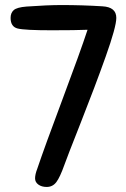

<svg xmlns="http://www.w3.org/2000/svg" viewBox="-20 -739 500 761"><path d="M235 -85Q218 -37 203.5 -17.5Q189 2 165 2Q145 2 132 -7.5Q119 -17 119 -32Q119 -48 128 -71Q157 -157 227.5 -345Q298 -533 327 -621Q281 -619 185 -619Q78 -619 50 -626Q22 -633 22 -668Q22 -688 34.5 -699Q47 -710 85 -713Q168 -719 224 -719Q306 -719 386 -714Q441 -711 441 -668Q441 -633 399 -515Q357 -397 300.5 -254Q244 -111 235 -85Z"/></svg>

Font: Sniglet
Style: Regular
Weight: 400
Designer: Haley Fiege
Foundry: Haley Fiege, Pablo Impallari, Brenda Gallo
Version: Version 2.000